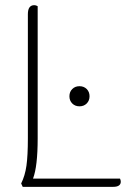

<svg xmlns="http://www.w3.org/2000/svg" viewBox="-20 -724 514 744"><path d="M448 -20Q448 -10 440.5 -5Q433 0 419 0H68L62 -13Q77 -43 82.5 -82Q88 -121 88 -188V-669Q88 -704 113 -704Q119 -704 126 -700V-188Q126 -79 108 -32H445Q448 -26 448 -20ZM249 -351Q249 -368 260 -379Q271 -390 288 -390Q305 -390 316 -379Q327 -368 327 -351Q327 -334 316 -323Q305 -312 288 -312Q271 -312 260 -323Q249 -334 249 -351Z"/></svg>

Font: Thasadith
Style: Regular
Weight: 400
Designer: Cadson Demak Co.,Ltd.
Foundry: Cadson Demak Co.,Ltd.
Version: Version 1.000; ttfautohint (v1.6)